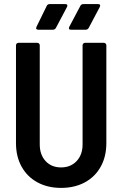

<svg xmlns="http://www.w3.org/2000/svg" viewBox="-20 -909 597 937"><path d="M58 -210V-688Q58 -693 61.5 -696.5Q65 -700 70 -700H162Q167 -700 170.5 -696.5Q174 -693 174 -688V-204Q174 -154 202.5 -123Q231 -92 278 -92Q325 -92 354 -123Q383 -154 383 -204V-688Q383 -693 386.5 -696.5Q390 -700 395 -700H487Q492 -700 495.5 -696.5Q499 -693 499 -688V-210Q499 -145 471.5 -95.5Q444 -46 394 -19Q344 8 278 8Q213 8 163 -19Q113 -46 85.5 -95.5Q58 -145 58 -210ZM158 -778 208 -880Q212 -889 222 -889H299Q306 -889 308 -885Q310 -881 307 -875L253 -773Q248 -764 238 -764H167Q160 -764 157.5 -767.5Q155 -771 158 -778ZM318 -778 372 -880Q376 -889 387 -889H459Q466 -889 468 -885Q470 -881 467 -875L413 -773Q408 -764 398 -764H326Q319 -764 317 -768Q315 -772 318 -778Z"/></svg>

Font: Barlow Semi Condensed SemiBold
Style: Regular
Weight: 600
Width: 4
Designer: Jeremy Tribby
Foundry: Tribby Type
Version: Version 1.408